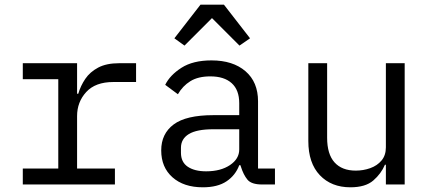

<svg xmlns="http://www.w3.org/2000/svg" viewBox="-20 -785 1840 817"><path d="M77 -68H228V-448H77V-516H308V-386H313Q323 -420 343 -449.5Q363 -479 398 -497.5Q433 -516 487 -516H559V-436H462Q386 -436 347 -393.5Q308 -351 308 -291V-68H469V0H77Z M1095 0Q1050 0 1033 -20.5Q1016 -41 1005 -76L1003 -82H998Q982 -39 944 -13.5Q906 12 843 12Q762 12 714 -30.5Q666 -73 666 -145Q666 -216 719 -255.5Q772 -295 888 -295H998V-346Q998 -402 966 -431Q934 -460 875 -460Q823 -460 790 -439.5Q757 -419 737 -384L683 -424Q703 -465 752 -496.5Q801 -528 880 -528Q971 -528 1024.5 -482Q1078 -436 1078 -354V-68H1150V0ZM857 -56Q919 -56 958.5 -82.5Q998 -109 998 -149V-235H888Q817 -235 783.5 -214.5Q750 -194 750 -156V-135Q750 -95 779 -75.5Q808 -56 857 -56ZM933 -765 1044 -622 999 -591 882 -708 765 -591 722 -622 833 -765Z M1622 -84H1618Q1602 -46 1568.5 -17Q1535 12 1471 12Q1390 12 1341 -39.5Q1292 -91 1292 -185V-516H1372V-199Q1372 -129 1403.5 -94Q1435 -59 1494 -59Q1526 -59 1555.5 -69.5Q1585 -80 1603.5 -102Q1622 -124 1622 -158V-516H1702V0H1622Z"/></svg>

Font: Lilex Nerd Font
Style: Regular
Weight: 400
Designer: Mike Abbink, Paul van der Laan, Pieter van Rosmalen, Mikhael Khrustik
Foundry: Mikhael Khrustik
Version: Version 2.400; ttfautohint (v1.8.4.7-5d5b);Nerd Fonts 3.3.0